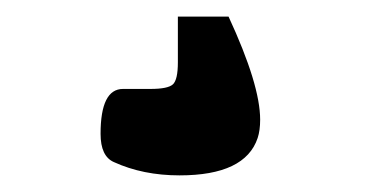

<svg xmlns="http://www.w3.org/2000/svg" viewBox="-20 -41 442 231"><path d="M101 120Q101 66 128 66H161Q182 66 188 60.5Q194 55 194 34V-21H255Q293 61 293 103Q293 116 290 125Q275 170 196 170Q152 170 117 154Q101 147 101 120Z"/></svg>

Font: Lilita One
Style: Regular
Weight: 400
Designer: Juan Montoreano
Foundry: Juan Montoreano
Version: Version 1.002